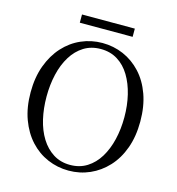

<svg xmlns="http://www.w3.org/2000/svg" viewBox="-126 -982 1020 1106"><g transform="rotate(15 383.5 -428.5)"><path d="M226 -824V-873H541V-824ZM383 16Q317 16 257.5 -9.5Q198 -35 153 -84Q108 -133 82 -203.5Q56 -274 56 -364Q56 -453 82 -523.5Q108 -594 153 -643.5Q198 -693 257.5 -719Q317 -745 383 -745Q450 -745 509 -719.5Q568 -694 613.5 -645Q659 -596 684.5 -525Q710 -454 710 -364Q710 -275 684.5 -204.5Q659 -134 613.5 -85Q568 -36 509 -10Q450 16 383 16ZM383 -18Q440 -18 483.5 -45.5Q527 -73 556 -120.5Q585 -168 600 -230.5Q615 -293 615 -364Q615 -434 600 -496.5Q585 -559 556 -607Q527 -655 483.5 -682Q440 -709 383 -709Q326 -709 282.5 -682Q239 -655 209.5 -607Q180 -559 165.5 -496.5Q151 -434 151 -364Q151 -293 165.5 -230.5Q180 -168 209.5 -120.5Q239 -73 282.5 -45.5Q326 -18 383 -18Z"/></g></svg>

Font: Noto Serif TC
Style: Regular
Weight: 400
Designer: Ryoko NISHIZUKA  (kana & ideographs); Frank Grießhammer (Latin, Greek & Cyrillic); Wenlong ZHANG  (bopomofo); Sandoll Co
Foundry: Adobe
Version: Version 2.003-H1;hotconv 1.1.1;makeotfexe 2.6.0